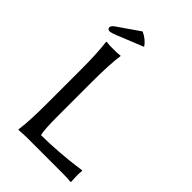

<svg xmlns="http://www.w3.org/2000/svg" viewBox="-243 -909 1002 1002"><g transform="rotate(45 257.5 -408.0)"><path d="M190.9 -444.8V-200.2Q190.9 -89.8 199.2 -61Q259.3 -61 329.6 -66.4Q399.9 -71.8 440.4 -77.6L481 -83L482.9 -79.1Q481 -63 481 -43.9Q481 -27.3 482.9 0L481 2.9Q456.5 0 420.9 0H147.9L96.2 2.9L95.2 0Q105 -68.4 105 -200.2V-444.8Q105 -573.7 95.2 -645L97.2 -647.9Q115.2 -645 147.9 -645Q181.6 -645 200.2 -647.9L201.2 -645Q190.9 -577.6 190.9 -444.8ZM191.9 -818.8Q234.9 -798.3 253.9 -767.1L109.9 -709Q81.5 -697.3 67.9 -696.8Q54.2 -698.2 53.2 -711.9Q55.2 -723.1 67.9 -732.9Z"/></g></svg>

Font: Linux Biolinum Capitals O
Style: Small Caps
Weight: 400
Designer: Philipp H. Poll
Foundry: Philipp H. Poll
Version: Version 1.0.4